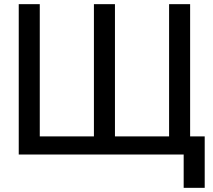

<svg xmlns="http://www.w3.org/2000/svg" viewBox="-20 -742 1023 922"><path d="M963 160V-87H893V-722H792V-87H532V-722H431V-87H171V-722H70V0H862V160Z"/></svg>

Font: Perun
Style: Regular
Weight: 400
Foundry: Copyright (c) Stefan Peev, Context Ltd, 2016
Version: Version 1.089